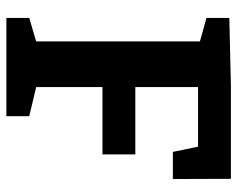

<svg xmlns="http://www.w3.org/2000/svg" viewBox="-91 -653 744 602"><g transform="rotate(90 281.0 -352.0)"><path d="M36.3 0V-71.7L124.7 -97.7L109.7 -77V-630L130 -601.3L36.3 -627.3V-699L250 -704H540.7L541.3 -522H456.3L436.7 -616L462.7 -601H230.7L253 -623.3V-384L230.7 -404.3H464V-301.3H230.7L253 -323.7V-77L235.3 -97.7L344.3 -71.7V0Z"/></g></svg>

Font: Bitter Thin
Style: Regular
Weight: 100
Designer: Sol Matas, and Bitter project Authors
Foundry: Sol Matas
Version: Version 2.002